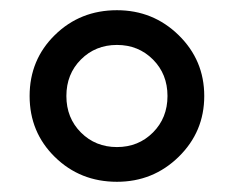

<svg xmlns="http://www.w3.org/2000/svg" viewBox="-20 -728 458 376"><path d="M209 -372Q137 -372 87.5 -420.5Q38 -469 38 -540Q38 -611 87.5 -659.5Q137 -708 209 -708Q280 -708 330 -659Q380 -610 380 -540Q380 -470 330 -421Q280 -372 209 -372ZM138.5 -611.5Q110 -583 110 -540Q110 -497 138.5 -468.5Q167 -440 209 -440Q251 -440 279.5 -468.5Q308 -497 308 -540Q308 -583 279.5 -611.5Q251 -640 209 -640Q167 -640 138.5 -611.5Z"/></svg>

Font: Belfius21
Style: Bold
Weight: 700
Designer: Montserrat's base design by Julieta Ulanovsky, modified by Coast SPRL for Belfius Bank NV.
Foundry: Montserrat's base design by Julieta Ulanovsky, modified by Coast SPRL for Belfius Bank NV.
Version: Version 2.000;FEAKit 1.0